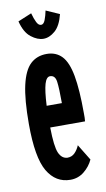

<svg xmlns="http://www.w3.org/2000/svg" viewBox="-78 -683 406 733"><g transform="rotate(-10 125.0 -316.5)"><path d="M135 10Q78 10 46.5 -43.5Q15 -97 15 -227Q15 -322 27.5 -377Q40 -432 65 -455.5Q90 -479 128 -479Q164 -479 186.5 -455.5Q209 -432 219 -377.5Q229 -323 229 -231Q229 -221 229 -214.5Q229 -208 228 -200H93Q94 -126 105 -101Q116 -76 138 -75Q155 -75 166.5 -86.5Q178 -98 185 -115L223 -53Q211 -27 188 -8.5Q165 10 135 10ZM94 -284H153Q153 -342 149.5 -367.5Q146 -393 126 -393Q112 -393 104.5 -367.5Q97 -342 94 -284ZM153 -643 205 -620Q194 -576 172 -557Q150 -538 127 -538Q104 -538 79.5 -557Q55 -576 44 -620L97 -642Q103 -620 110 -606Q117 -592 127 -592Q137 -592 143 -607.5Q149 -623 153 -643Z"/></g></svg>

Font: Inconsolata UltraCondensed ExtraBold
Style: Regular
Weight: 800
Width: 1
Monospace: yes
Designer: Raph Levien, Cyreal, Brenton Simpson
Foundry: Raph Levien, Cyreal, Google
Version: Version 3.001; ttfautohint (v1.8.2.53-6de2)